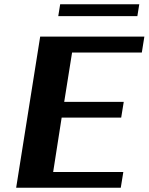

<svg xmlns="http://www.w3.org/2000/svg" viewBox="-20 -883 699 903"><path d="M56 0H548L560 -74H230L270 -330H550L562 -404H282L319 -636H647L659 -711H169ZM254 -807H626L635 -863H263Z"/></svg>

Font: Aerodynamic
Style: BdObl
Weight: 500
Designer: Google
Version: Version 2.000980; 2014